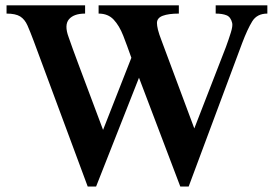

<svg xmlns="http://www.w3.org/2000/svg" viewBox="-20 -680 1025 715"><path d="M975.6 -660.2V-629.4Q937 -629.4 919.2 -600.3Q901.4 -571.3 881.8 -519.5L682.6 14.6H651.4L497.6 -390.6L337.9 14.6H306.6L105.5 -527.3Q92.3 -562.5 82.3 -585.2Q72.3 -607.9 55.2 -618.7Q38.1 -629.4 4.4 -629.4V-660.2H296.9V-629.4Q254.9 -629.4 236.8 -608.2Q218.8 -586.9 235.4 -542Q243.2 -519.5 251.5 -496.6Q259.8 -473.6 272.9 -438.7Q286.1 -403.8 307.6 -346.2Q329.1 -288.6 363.8 -196.3L469.2 -464.8Q453.6 -509.3 439 -546.9Q424.3 -584.5 403.3 -606.9Q382.3 -629.4 347.2 -629.4V-660.2H646V-629.4Q607.9 -629.4 586.2 -621.3Q564.5 -613.3 564.5 -594.2Q564.5 -585 568.1 -569.6Q571.8 -554.2 582 -527.8L703.6 -201.7L821.3 -504.9Q832 -534.2 839.6 -558.6Q847.2 -583 844.7 -594.2Q839.4 -616.7 823.7 -623Q808.1 -629.4 783.2 -629.4V-660.2Z"/></svg>

Font: Awami Nastaliq
Style: Bold
Weight: 700
Designer: Peter Martin, SIL International
Foundry: SIL International
Version: Version 3.100